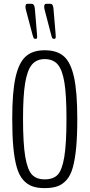

<svg xmlns="http://www.w3.org/2000/svg" viewBox="-20 -970 465 997"><path d="M161.6 -768.6Q159.7 -768.6 158 -769.3Q156.2 -770 155 -772.2Q153.8 -774.4 153.3 -776.1Q152.8 -777.8 151.6 -781.7Q150.4 -785.6 149.4 -787.6L114.7 -918.5Q112.3 -928.2 112.3 -934.1Q112.3 -950.2 121.6 -950.2H144.5Q159.2 -950.2 161.1 -923.3L171.4 -801.3Q172.9 -780.8 172.9 -779.8Q172.9 -768.6 168 -768.6ZM257.3 -768.6Q256.3 -768.6 255.4 -769Q250.5 -770 246.6 -785.2Q246.1 -786.6 246.1 -787.6L211.9 -918.5Q209.5 -928.2 209.5 -934.1Q209.5 -950.2 218.8 -950.2H241.7Q256.3 -950.2 257.8 -923.3L268.1 -801.3Q269.5 -780.8 269.5 -779.8Q269.5 -768.6 263.7 -768.6ZM211.9 -38.6Q256.3 -38.6 279.3 -62.3Q302.2 -85.9 313.7 -154.1Q325.2 -222.2 325.2 -354Q325.2 -475.6 314.5 -541.5Q303.7 -607.4 279.8 -635.3Q255.9 -663.1 211.9 -663.1Q168.9 -663.1 145 -633.5Q121.1 -604 110.4 -537.8Q99.6 -471.7 99.6 -354Q99.6 -224.6 111.1 -156.5Q122.6 -88.4 145.8 -63.5Q168.9 -38.6 211.9 -38.6ZM211.9 6.8Q173.3 6.8 147 -2.9Q120.6 -12.7 99.9 -36.1Q79.1 -59.6 67.1 -101.3Q55.2 -143.1 49.3 -204.3Q43.5 -265.6 43.5 -354Q43.5 -490.7 60.5 -567.6Q77.6 -644.5 113.5 -676.8Q149.4 -709 211.9 -709Q275.9 -709 311.5 -677.7Q347.2 -646.5 364.3 -569.6Q381.3 -492.7 381.3 -354Q381.3 -264.6 375.5 -202.9Q369.6 -141.1 357.9 -99.6Q346.2 -58.1 325.2 -34.9Q304.2 -11.7 277.6 -2.4Q251 6.8 211.9 6.8Z"/></svg>

Font: BenchNine Light
Style: Regular
Weight: 300
Version: Version 1 ; ttfautohint (v0.92.18-e454-dirty) -l 8 -r 50 -G 